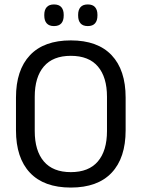

<svg xmlns="http://www.w3.org/2000/svg" viewBox="-20 -833 638 865"><path d="M299 12Q178 12 115 -54.8Q52 -121.5 52 -246V-393.5Q52 -517.5 115 -584.2Q178 -651 299 -651Q420 -651 483 -584.2Q546 -517.5 546 -393.5V-246Q546 -121.5 483 -54.8Q420 12 299 12ZM299 -57.5Q380 -57.5 421 -105.8Q462 -154 462 -242.5V-397Q462 -485.5 421 -533.5Q380 -581.5 299 -581.5Q218.5 -581.5 177.5 -533.5Q136.5 -485.5 136.5 -397V-242.5Q136.5 -154 177.5 -105.8Q218.5 -57.5 299 -57.5ZM223 -715.5Q201.5 -715.5 190.5 -727.8Q179.5 -740 179.5 -763V-766.5Q179.5 -788.5 190.5 -800.8Q201.5 -813 223 -813Q245.5 -813 256.2 -800.8Q267 -788.5 267 -766.5V-763Q267 -740 256.2 -727.8Q245.5 -715.5 223 -715.5ZM375.5 -715.5Q353.5 -715.5 342.8 -727.8Q332 -740 332 -763V-766.5Q332 -788.5 342.8 -800.8Q353.5 -813 375.5 -813Q397.5 -813 408.2 -800.8Q419 -788.5 419 -766.5V-763Q419 -740 408.2 -727.8Q397.5 -715.5 375.5 -715.5Z"/></svg>

Font: Anek Devanagari Medium
Style: Regular
Weight: 400
Version: Version 1.003